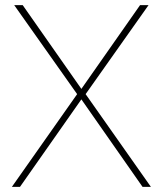

<svg xmlns="http://www.w3.org/2000/svg" viewBox="-20 -731 637 751"><path d="M35.6 -710.9 281.7 -362.8 26.4 0H58.1L298.3 -342.3L537.6 0H570.3L314.9 -362.8L561 -710.9H527.8L298.3 -383.3L68.8 -710.9Z"/></svg>

Font: Vazirmatn Thin
Style: Regular
Weight: 100
Designer: Saber Rastikerdar
Foundry: Saber Rastikerdar
Version: Version 33.003